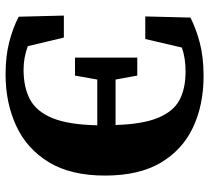

<svg xmlns="http://www.w3.org/2000/svg" viewBox="-50 -664 733 672"><g transform="rotate(90 316.0 -328.5)"><path d="M39 -28 35 -186H112L142 -60Q181 -45 225 -45Q286 -45 328.5 -67.5Q371 -90 394 -146.5Q417 -203 419 -303H259L245 -225H182V-443H245L259 -367H418Q415 -463 392.5 -516.5Q370 -570 330 -591Q290 -612 231 -612Q183 -612 147 -599L117 -471H38L42 -629Q81 -649 131 -662Q181 -675 247 -675Q348 -675 426.5 -638Q505 -601 550 -525Q595 -449 595 -330Q595 -210 548 -133Q501 -56 420.5 -19Q340 18 241 18Q177 18 127 5Q77 -8 39 -28Z"/></g></svg>

Font: Source Serif 4 SmText
Style: Bold
Weight: 700
Designer: Frank Grießhammer
Foundry: Adobe
Version: Version 4.005;hotconv 1.1.0;makeotfexe 2.6.0